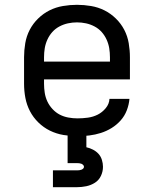

<svg xmlns="http://www.w3.org/2000/svg" viewBox="-20 -558 640 798"><path d="M302 8Q273 8 243.5 3Q214 -2 187.5 -15Q161 -28 139.5 -49Q118 -70 104.5 -96Q91 -122 85.5 -151Q80 -180 80 -210V-320Q80 -349 85 -378.5Q90 -408 103.5 -434Q117 -460 138.5 -481Q160 -502 186 -515Q212 -528 241.5 -533Q271 -538 300 -538Q329 -538 358.5 -533Q388 -528 414 -515Q440 -502 461.5 -481Q483 -460 496.5 -434Q510 -408 515 -378.5Q520 -349 520 -320V-228H163V-210Q163 -191 166 -172Q169 -153 177 -136Q185 -119 198.5 -104.5Q212 -90 228.5 -81.5Q245 -73 264 -69.5Q283 -66 302 -66Q324 -66 345.5 -69Q367 -72 386 -81.5Q405 -91 419.5 -108.5Q434 -126 435 -147H518Q516 -123 507 -99.5Q498 -76 481.5 -57.5Q465 -39 444 -26Q423 -13 399.5 -5.5Q376 2 351.5 5Q327 8 302 8ZM437 -302V-320Q437 -339 434 -357.5Q431 -376 423 -393.5Q415 -411 402.5 -425Q390 -439 373 -448Q356 -457 337.5 -461Q319 -465 300 -465Q281 -465 262.5 -461Q244 -457 227 -448Q210 -439 197.5 -425Q185 -411 177 -393.5Q169 -376 166 -357.5Q163 -339 163 -320V-302ZM200 220V150H300Q305 150 309.5 149.5Q314 149 318 147.5Q322 146 325.5 143Q329 140 329 135Q329 131 325.5 127.5Q322 124 318 122.5Q314 121 309.5 120.5Q305 120 300 120H261V0H339V54Q353 57 366.5 64Q380 71 389.5 81.5Q399 92 403.5 106.5Q408 121 408 135Q408 155 399.5 173Q391 191 374.5 201.5Q358 212 338.5 216Q319 220 300 220Z"/></svg>

Font: Iosevka Curly Extended
Style: Regular
Weight: 400
Width: 7
Monospace: yes
Designer: Belleve Invis
Foundry: Belleve Invis
Version: Version 11.1.0; ttfautohint (v1.8.3)